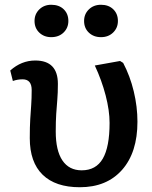

<svg xmlns="http://www.w3.org/2000/svg" viewBox="-20 -772 640 806"><path d="M315 14Q213 14 159 -38.5Q105 -91 105 -192Q105 -240 107 -272Q109 -304 111 -331.5Q113 -359 113 -394Q113 -439 75 -439Q53 -439 34 -432L23 -476Q70 -518 128 -518Q223 -518 223 -420Q223 -381 220.5 -352.5Q218 -324 216 -293.5Q214 -263 214 -220Q214 -140 242 -98.5Q270 -57 323 -57Q383 -57 411.5 -106Q440 -155 440 -256Q440 -308 423.5 -371.5Q407 -435 378 -497L484 -516L497 -508Q526 -453 541.5 -388.5Q557 -324 557 -261Q557 -132 492.5 -59Q428 14 315 14ZM404 -616Q373 -616 353 -635Q333 -654 333 -684Q333 -713 353 -732.5Q373 -752 404 -752Q436 -752 455.5 -733Q475 -714 475 -684Q475 -655 455 -635.5Q435 -616 404 -616ZM195 -616Q165 -616 145 -635Q125 -654 125 -684Q125 -713 145 -732.5Q165 -752 195 -752Q228 -752 247.5 -733Q267 -714 267 -684Q267 -655 247 -635.5Q227 -616 195 -616Z"/></svg>

Font: Literata Medium
Style: Regular
Weight: 500
Designer: Latin by Veronika Burian and Jose Scaglione. Greek by Irene Vlachou. Cyrillic by Vera Evstafieva.
Foundry: TypeTogether
Version: Version 3.103; ttfautohint (v1.8.4.7-5d5b);gftools[0.9.29]